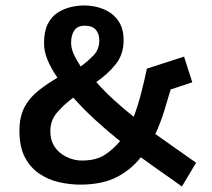

<svg xmlns="http://www.w3.org/2000/svg" viewBox="-20 -642 776 702"><path d="M495 -67Q459 -21 406 6Q353 33 273 33Q235 33 195.5 24Q156 15 123 -7.5Q90 -30 70.5 -68Q51 -106 51 -163Q51 -216 70 -251Q89 -286 121 -311Q153 -336 190 -358Q167 -391 154 -422.5Q141 -454 141 -484Q141 -527 154.5 -554Q168 -581 190.5 -595.5Q213 -610 238.5 -616Q264 -622 287 -622Q327 -622 360 -608Q393 -594 412.5 -566Q432 -538 432 -495Q432 -443 403 -407Q374 -371 332 -342Q361 -309 396 -277Q431 -245 469 -215Q484 -255 496 -301Q508 -347 517 -391L653 -435L683 -341L604 -315Q594 -280 580.5 -236.5Q567 -193 548 -152Q589 -123 626.5 -96.5Q664 -70 697 -47L645 40Q618 20 579 -7Q540 -34 495 -67ZM248 -285Q214 -260 189 -231Q164 -202 164 -163Q164 -133 175.5 -112.5Q187 -92 204.5 -79.5Q222 -67 241.5 -61Q261 -55 279 -55Q331 -55 362.5 -75.5Q394 -96 419 -126Q375 -161 330 -202Q285 -243 248 -285ZM290 -548Q263 -548 251.5 -530.5Q240 -513 240 -486Q240 -466 249 -445.5Q258 -425 275 -399Q300 -417 321.5 -439Q343 -461 343 -494Q343 -519 330 -533.5Q317 -548 290 -548Z"/></svg>

Font: Podkova
Style: Bold
Weight: 700
Designer: Ilya Yudin
Foundry: Cyreal (www.cyreal.org)
Version: Version 2.102; ttfautohint (v1.8.1.43-b0c9)